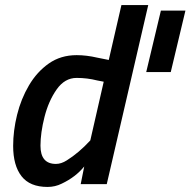

<svg xmlns="http://www.w3.org/2000/svg" viewBox="-20 -728 753 759"><path d="M655 -443H558L616 -686H713ZM168 11Q98 11 65 -31.5Q32 -74 32 -151Q32 -211 47.5 -274Q63 -337 94.5 -390.5Q126 -444 173 -477Q220 -510 283 -510Q322 -510 365 -500L410 -491L460 -708H566L402 0H299L313 -70Q279 -28 224 -2Q198 11 168 11ZM201 -80Q222 -80 244 -94Q292 -124 337 -173L390 -405L364 -410Q325 -420 283 -420Q236 -420 204 -374.5Q172 -329 156 -266Q140 -203 140 -152Q140 -80 201 -80Z"/></svg>

Font: Storia Sans SemiBold
Style: Italic
Weight: 600
Italic angle: -13°
Designer: Campivisivi
Foundry: Accademia di Belle Arti di Urbino and students of MA course of Visual design
Version: Version 60.001;May 25, 2020;FontCreator 12.0.0.2522 64-bit